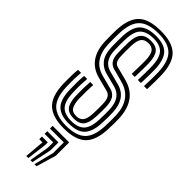

<svg xmlns="http://www.w3.org/2000/svg" viewBox="-350 -833 1141 1141"><g transform="rotate(45 220.5 -263.0)"><path d="M221.2 -74Q178.2 -74 158 -97.6Q137.8 -121.2 135.5 -178.2Q134.5 -209.5 135.1 -241.5Q135.8 -273.5 137.8 -297.2H163.2Q161.2 -269.2 160.8 -241Q160.2 -212.8 161.2 -179Q163 -137.2 175.5 -116Q188 -94.8 221.2 -94.8Q252.2 -94.8 266.5 -114.4Q280.8 -134 282.5 -180Q283.5 -207.8 283.6 -224.6Q283.8 -241.5 283 -259.5Q282 -292.5 272.2 -308.2Q262.5 -324 244.2 -328.5L159.5 -350.5Q33.2 -382.8 29 -534Q28.2 -559.8 28.4 -581.8Q28.5 -603.8 29.2 -626.8Q33 -723.8 77.1 -766.5Q121.2 -809.2 221.2 -809.2Q315 -809.2 359.6 -767.9Q404.2 -726.5 408.2 -626.5Q409 -606.5 408.5 -570.1Q408 -533.8 406.8 -505.8H380.8Q382.2 -536.8 382.8 -571Q383.2 -605.2 382.5 -625.5Q379.2 -713.5 341.2 -751Q303.2 -788.5 221.2 -788.5Q135.8 -788.5 97 -751.1Q58.2 -713.8 55 -626Q54.2 -598.5 54.2 -577.8Q54.2 -557 54.8 -534.8Q58.8 -403.2 166 -375.5L250.5 -353.5Q277.2 -346.8 292.4 -325.1Q307.5 -303.5 309 -260.2Q309.5 -238.8 309.4 -222.6Q309.2 -206.5 308 -178.8Q305.8 -122.5 285.9 -98.2Q266 -74 221.2 -74ZM221.2 -32.2Q152.5 -32.2 119.8 -64.9Q87 -97.5 84 -176.2Q83 -205.5 83.6 -241.8Q84.2 -278 86.8 -297.2H112.2Q110.2 -276.2 109.2 -244.6Q108.2 -213 109.8 -176.2Q112.2 -110 138.4 -81.6Q164.5 -53.2 221.2 -53.2Q278.8 -53.2 305 -81.9Q331.2 -110.5 334 -176.2Q335 -203.2 335.2 -221.4Q335.5 -239.5 334.8 -261Q333 -312.5 313 -340.9Q293 -369.2 256.5 -378.8L172.5 -400.5Q132 -410.8 107.2 -442.5Q82.5 -474.2 80.5 -535.8Q80 -559.8 80 -581.2Q80 -602.8 80.8 -625Q83.8 -703 117.1 -735.4Q150.5 -767.8 221.2 -767.8Q290.8 -767.8 322.2 -734.5Q353.8 -701.2 356.8 -624.5Q357.5 -604.2 357 -569.8Q356.5 -535.2 355 -505.8H329.5Q330.5 -532.8 331.1 -567.2Q331.8 -601.8 331 -624.5Q328.2 -690 302.8 -718.4Q277.2 -746.8 221.2 -746.8Q165.8 -746.8 137.4 -720.4Q109 -694 106.5 -624.8Q105.8 -599.5 105.8 -578.9Q105.8 -558.2 106.5 -536.5Q107.8 -487 126.4 -460.6Q145 -434.2 178.8 -425.5L262.5 -403.8Q356.2 -379.8 360.5 -262.2Q361.2 -241 361.1 -223.2Q361 -205.5 359.8 -176.5Q356.8 -100.5 325.2 -66.4Q293.8 -32.2 221.2 -32.2ZM221.2 9.2Q127.8 9.2 82 -31.9Q36.2 -73 32.2 -174.5Q31.8 -190.8 31.8 -214.6Q31.8 -238.5 32.6 -261.2Q33.5 -284 35.8 -297.2H61.2Q58.8 -277.5 57.8 -244.2Q56.8 -211 58.2 -175.2Q61.5 -86.5 100 -49Q138.5 -11.5 221.2 -11.5Q305.2 -11.5 343.8 -49.5Q382.2 -87.5 385.5 -175.5Q386.2 -198.8 386.8 -218.4Q387.2 -238 386.2 -263.2Q383.8 -332.8 353.5 -373.4Q323.2 -414 268.5 -428.8L185.5 -451.2Q160.2 -458 146.8 -477.9Q133.2 -497.8 132.2 -537.2Q131.5 -559.2 131.6 -579.6Q131.8 -600 132.2 -624Q134.2 -678.2 154.9 -702.1Q175.5 -726 221.2 -726Q263.5 -726 283.1 -702.5Q302.8 -679 305 -623.2Q305.8 -602.8 305.2 -569.4Q304.8 -536 303.5 -505.8H277.8Q279 -535.8 279.5 -570Q280 -604.2 279.5 -621.2Q277.5 -670.2 263 -687.8Q248.5 -705.2 221.2 -705.2Q188 -705.2 173.8 -685.5Q159.5 -665.8 158 -621.5Q157.2 -597.5 157.4 -576.1Q157.5 -554.8 158 -538Q159 -507.8 167.2 -493.6Q175.5 -479.5 192 -475.5L274.5 -454Q406.2 -420 412.2 -264.2Q413 -242.2 412.6 -220.5Q412.2 -198.8 411.2 -174.5Q407.2 -75.5 362.8 -33.1Q318.2 9.2 221.2 9.2ZM248.8 282.5 280.5 157.2V67.5H164V45H303V157.2L266 282.5ZM214.5 282.5 235.8 157.2V112.2H164V90H258V157.2L231.5 282.5ZM180 282.5 190.8 157.2H164V134.8H213.2V157.2L197.2 282.5Z"/></g></svg>

Font: Big Shoulders Inline Display ExtraBold
Style: Regular
Weight: 800
Designer: Patric King
Foundry: XO Type Co
Version: Version 1.000